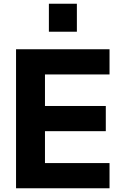

<svg xmlns="http://www.w3.org/2000/svg" viewBox="-20 -1009 629 1029"><path d="M392 -839V-989H242V-839ZM567 0V-135H221V-306H547V-441H221V-610H567V-745H66V0Z"/></svg>

Font: Plus Jakarta Sans ExtraBold
Style: Regular
Weight: 800
Designer: Gumpita Rahayu
Foundry: Tokotype
Version: Version 2.071;gftools[0.9.30]